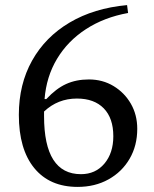

<svg xmlns="http://www.w3.org/2000/svg" viewBox="-20 -724 603 754"><path d="M285 10Q175 10 114.5 -64Q54 -138 54 -273Q54 -393 106 -486Q158 -579 253.5 -635.5Q349 -692 479 -704L483 -673Q389 -656 317.5 -609.5Q246 -563 204 -493Q162 -423 155 -335H162Q200 -376 239.5 -394Q279 -412 329 -412Q383 -412 426 -386Q469 -360 494 -316.5Q519 -273 519 -218Q519 -152 489 -100.5Q459 -49 406 -19.5Q353 10 285 10ZM298 -40Q355 -40 390 -81.5Q425 -123 425 -189Q425 -260 387.5 -298.5Q350 -337 282 -337Q207 -337 153 -286V-268Q153 -40 298 -40Z"/></svg>

Font: Hedvig Letters Serif
Style: Regular
Weight: 400
Designer: Alexander Örn & Tor Weibull
Foundry: Kanon Foundry
Version: Version 1.000